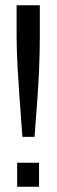

<svg xmlns="http://www.w3.org/2000/svg" viewBox="-20 -708 218 728"><path d="M43 -567V-688H131V-567Q131 -510 128 -438.5Q125 -367 111 -189H65Q51 -373 47 -446.5Q43 -520 43 -567ZM45 0V-91H128V0Z"/></svg>

Font: Saira Ultra Condensed Medium
Style: Regular
Weight: 500
Width: 1
Designer: Hector Gatti with collaboration of the Omnibus-Type team
Foundry: Omnibus-Type
Version: Version 1.001; ttfautohint (v1.8)